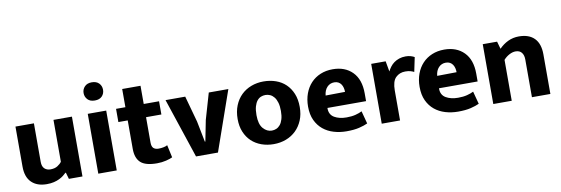

<svg xmlns="http://www.w3.org/2000/svg" viewBox="-54 -1113 4431 1517"><g transform="rotate(-10 2161.5 -354.5)"><path d="M363 -480H511V0H402L387 -52H383Q373 -42 359 -31Q345 -20 325.5 -10.5Q306 -1 281 5Q256 11 224 11Q146 11 102 -32Q58 -75 58 -159V-480H206V-171Q206 -134 224.5 -116.5Q243 -99 272 -99Q307 -99 329.5 -113.5Q352 -128 363 -144Z M638 0V-480H786V0ZM712 -574Q674 -574 654 -595.5Q634 -617 634 -647Q634 -677 654.5 -698.5Q675 -720 712 -720Q749 -720 769.5 -699Q790 -678 790 -647Q790 -616 770 -595Q750 -574 712 -574Z M1210 -374H1087V-171Q1087 -138 1101.5 -125Q1116 -112 1142 -112Q1162 -112 1182 -116Q1202 -120 1213 -127L1235 -26Q1218 -17 1183.5 -8.5Q1149 0 1110 0Q1017 0 978.5 -36Q940 -72 940 -145V-374H865V-480H940V-626H1087V-480H1210Z M1609 -480H1766L1598 0H1422L1262 -480H1420L1478 -270L1511 -103H1515L1548 -270Z M2297 -243Q2297 -184 2277.5 -137Q2258 -90 2224 -57Q2190 -24 2144 -6.5Q2098 11 2045 11Q1992 11 1946.5 -5.5Q1901 -22 1868 -53Q1835 -84 1816 -129.5Q1797 -175 1797 -233Q1797 -294 1816.5 -342Q1836 -390 1870 -423Q1904 -456 1950 -473.5Q1996 -491 2049 -491Q2102 -491 2147.5 -475Q2193 -459 2226 -427.5Q2259 -396 2278 -350Q2297 -304 2297 -243ZM2145 -238Q2145 -277 2137 -304.5Q2129 -332 2115 -349.5Q2101 -367 2083 -375Q2065 -383 2046 -383Q2027 -383 2009.5 -376Q1992 -369 1978.5 -352Q1965 -335 1957 -307.5Q1949 -280 1949 -238Q1949 -165 1979 -131Q2009 -97 2048 -97Q2067 -97 2084.5 -104.5Q2102 -112 2115.5 -128.5Q2129 -145 2137 -172Q2145 -199 2145 -238Z M2821 -197H2511V-193Q2511 -143 2550 -120Q2589 -97 2648 -97Q2689 -97 2720 -105Q2751 -113 2772 -124L2799 -22Q2772 -9 2730.5 1Q2689 11 2629 11Q2575 11 2526.5 -3.5Q2478 -18 2441.5 -48Q2405 -78 2383.5 -124Q2362 -170 2362 -234Q2362 -291 2379.5 -338.5Q2397 -386 2429 -420Q2461 -454 2505.5 -472.5Q2550 -491 2604 -491Q2703 -491 2762 -431Q2821 -371 2821 -260ZM2670 -298Q2670 -315 2666 -331Q2662 -347 2653.5 -359.5Q2645 -372 2631.5 -379.5Q2618 -387 2599 -387Q2564 -387 2541 -362.5Q2518 -338 2514 -296Z M2912 0V-480H3028L3043 -396Q3052 -414 3065 -431.5Q3078 -449 3096 -462Q3114 -475 3137.5 -483Q3161 -491 3190 -491Q3212 -491 3230.5 -485.5Q3249 -480 3260 -473L3236 -358Q3225 -364 3208 -369Q3191 -374 3166 -374Q3120 -374 3089.5 -344Q3059 -314 3059 -240V0Z M3716 -197H3406V-193Q3406 -143 3445 -120Q3484 -97 3543 -97Q3584 -97 3615 -105Q3646 -113 3667 -124L3694 -22Q3667 -9 3625.5 1Q3584 11 3524 11Q3470 11 3421.5 -3.5Q3373 -18 3336.5 -48Q3300 -78 3278.5 -124Q3257 -170 3257 -234Q3257 -291 3274.5 -338.5Q3292 -386 3324 -420Q3356 -454 3400.5 -472.5Q3445 -491 3499 -491Q3598 -491 3657 -431Q3716 -371 3716 -260ZM3565 -298Q3565 -315 3561 -331Q3557 -347 3548.5 -359.5Q3540 -372 3526.5 -379.5Q3513 -387 3494 -387Q3459 -387 3436 -362.5Q3413 -338 3409 -296Z M3955 0H3807V-480H3922L3939 -420Q3971 -453 4011 -472Q4051 -491 4098 -491Q4179 -491 4222 -447Q4265 -403 4265 -318V0H4117V-303Q4117 -338 4100.5 -358.5Q4084 -379 4052 -379Q4028 -379 4001.5 -365Q3975 -351 3955 -328Z"/></g></svg>

Font: Mukta Mahee ExtraBold
Style: Regular
Weight: 800
Designer: Shuchita Grover, Noopur Datye, Girish Dalvi, Yashodeep Gholap
Foundry: Ek Type
Version: Version 2.538;PS 1.000;hotconv 16.6.51;makeotf.lib2.5.65220;